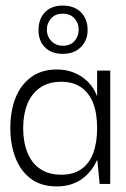

<svg xmlns="http://www.w3.org/2000/svg" viewBox="-20 -659 453 688"><path d="M183 9Q127 9 90 -19Q53 -47 35 -94.5Q17 -142 17 -200Q17 -261 35.5 -308Q54 -355 91.5 -382.5Q129 -410 183 -410Q213 -410 236 -402Q259 -394 277 -381Q295 -368 307.5 -351.5Q320 -335 327 -316H328V-406H375V0H337L329 -84H327Q319 -66 306.5 -49.5Q294 -33 276 -19.5Q258 -6 235 1.5Q212 9 183 9ZM200 -33Q243 -33 271.5 -53Q300 -73 314 -110.5Q328 -148 328 -199Q328 -255 313 -291.5Q298 -328 269.5 -347Q241 -366 200 -366Q153 -366 122.5 -344Q92 -322 77.5 -285Q63 -248 63 -200Q63 -151 78 -113Q93 -75 123.5 -54Q154 -33 200 -33ZM205 -466Q165 -466 141.5 -489Q118 -512 118 -551Q118 -591 141 -615Q164 -639 205 -639Q246 -639 270 -615Q294 -591 294 -551Q294 -515 270 -490.5Q246 -466 205 -466ZM205 -495Q232 -495 247 -512Q262 -529 262 -553Q262 -576 247 -593Q232 -610 205 -610Q178 -610 163 -593Q148 -576 148 -553Q148 -528 164.5 -511.5Q181 -495 205 -495Z"/></svg>

Font: Darker Grotesque
Style: Regular
Weight: 400
Designer: Gabriel Lam
Foundry: TypeRant
Version: Version 1.000;gftools[0.9.28]